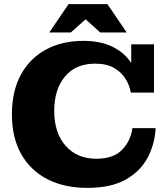

<svg xmlns="http://www.w3.org/2000/svg" viewBox="-20 -898 820 935"><path d="M220 -740 314 -878H503L597 -740H468L397 -804L325 -740ZM406 17Q293 17 210.5 -25.5Q128 -68 83 -148Q38 -228 38 -341Q38 -454 81.5 -534Q125 -614 203.5 -656.5Q282 -699 385 -699Q470 -699 528.5 -670Q587 -641 619 -591V-682H730V-447H617Q612 -479 593 -511.5Q574 -544 537.5 -566Q501 -588 443 -588Q348 -588 296 -525Q244 -462 244 -358Q244 -251 299.5 -188Q355 -125 449 -125Q532 -125 574 -168Q616 -211 625 -274H738Q734 -197 699 -130.5Q664 -64 592 -23.5Q520 17 406 17Z"/></svg>

Font: Montagu Slab 16pt
Style: Bold
Weight: 700
Designer: Florian Karsten
Foundry: Florian Karsten
Version: Version 1.000; ttfautohint (v1.8.3)